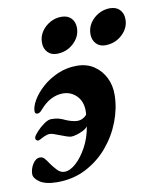

<svg xmlns="http://www.w3.org/2000/svg" viewBox="-76 -698 631 772"><g transform="rotate(-10 239.5 -312.0)"><path d="M96.9 14.5Q49.2 14.5 25.4 -1.5Q1.7 -17.5 1.7 -34.7Q1.7 -55.8 14.1 -75.6Q26.6 -95.5 44 -95.5Q55.2 -95.5 62.9 -86.3Q70.6 -77.1 78.6 -64.8Q87.6 -51.5 101.5 -36.5Q115.3 -21.6 131.5 -21.6Q154 -21.6 178.5 -43.4Q203 -65.2 223.4 -102.5Q243.7 -139.8 251.5 -186Q245.3 -177.3 232 -170.6Q218.8 -163.9 205.3 -160.1Q191.9 -156.2 183.6 -156.2Q175.5 -156.2 161.8 -161.3Q148 -166.3 132.6 -172Q123.2 -176 114 -178.9Q104.9 -181.8 98.8 -181.8Q92.6 -181.8 86.5 -179.7Q80.3 -177.6 75.1 -175.6Q66.5 -171.6 59.7 -167.7Q53 -163.8 48.8 -163.8Q44 -163.8 40.8 -168.2Q37.6 -172.5 39.3 -178.5Q41.7 -186.4 55.2 -201Q68.7 -215.6 86.2 -228Q103.7 -240.3 117.2 -239.5Q135.2 -239.5 148.6 -235.2Q162.1 -231 171.7 -226Q182.3 -221.2 195.5 -217.7Q208.7 -214.2 217.3 -214.2Q230.4 -214.2 240.3 -219.4Q250.2 -224.6 256.6 -232.3Q257.2 -236.2 257.4 -240.5Q257.7 -244.8 257.7 -248.5Q257.7 -287.8 233.7 -311.1Q209.7 -334.4 175.1 -332.9Q153 -332.3 129.9 -320.6Q106.9 -308.9 84.4 -283.1Q74.4 -270.9 65.4 -270.9Q54.8 -270.9 54.8 -281.9Q54.8 -301.5 69.9 -327.2Q85 -352.8 111.9 -377Q138.9 -401.1 175.3 -417Q211.7 -432.9 253.4 -432.9Q294.1 -432.9 323.3 -413.3Q352.6 -393.7 368.4 -361.5Q384.3 -329.4 383.5 -290.3Q382.7 -236.9 362.2 -183.2Q341.7 -129.5 304.1 -84.8Q266.4 -40.1 213.8 -12.8Q161.2 14.5 96.9 14.5ZM381.5 -494.1Q358.3 -494.1 344.2 -509.4Q330.1 -524.7 330.1 -548.7Q330.1 -573.7 343.8 -593.9Q357.4 -614 378.9 -625.8Q400.5 -637.6 424.7 -637.6Q450.5 -637.6 464.8 -622.5Q479.2 -607.3 479.2 -583.1Q479.2 -547.2 450.5 -520.7Q421.7 -494.1 381.5 -494.1ZM183.5 -494.1Q160.3 -494.1 146.2 -509.4Q132.1 -524.7 132.1 -548.7Q132.1 -573.7 145.7 -593.9Q159.4 -614 180.9 -625.8Q202.4 -637.6 226.6 -637.6Q252.4 -637.6 266.8 -622.5Q281.1 -607.3 281.1 -583.1Q281.1 -547.2 252.4 -520.7Q223.7 -494.1 183.5 -494.1Z"/></g></svg>

Font: EB Garamond
Style: Italic
Weight: 400
Italic angle: -17.2°
Designer: Georg Duffner and Octavio Pardo
Foundry: Georg Duffner
Version: Version 1.001